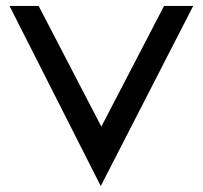

<svg xmlns="http://www.w3.org/2000/svg" viewBox="-20 -600 682 646"><path d="M12 -580 319 26 630 -580H532L321 -174L110 -580Z"/></svg>

Font: Charger Pro
Style: ExBdSuExt
Weight: 400
Designer: Jasper
Foundry: Cannot Into Space Fonts
Version: Version 1.09